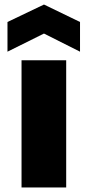

<svg xmlns="http://www.w3.org/2000/svg" viewBox="-20 -827 387 847"><path d="M75 -561H272V0H75ZM333 -599 174 -679 13 -599V-730L174 -807L333 -730Z"/></svg>

Font: Parkinsans ExtraBold
Style: Regular
Weight: 800
Designer: Red Stone, Indian Type Foundry
Foundry: Indian Type Foundry
Version: Version 1.000